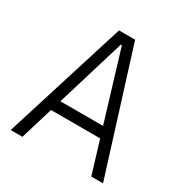

<svg xmlns="http://www.w3.org/2000/svg" viewBox="-161 -820 909 948"><g transform="rotate(30 293.0 -346.5)"><path d="M29.8 0H96.7L152.8 -185.1H433.1L489.3 0H556.2L338.9 -693.4H247.1ZM171.4 -245.6 290 -637.2H295.9L414.6 -245.6Z"/></g></svg>

Font: Cascadia Code PL Light
Style: Regular
Weight: 300
Monospace: yes
Designer: Aaron Bell
Foundry: Saja Typeworks
Version: Version 2404.023